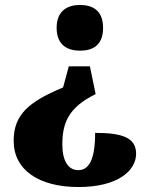

<svg xmlns="http://www.w3.org/2000/svg" viewBox="-20 -561 597 773"><path d="M302 -541C252 -541 208 -518 208 -449C208 -379 252 -357 302 -357C354 -357 395 -379 395 -449C395 -518 354 -541 302 -541ZM365 -182 342 -294H257L234 -209C95 -151 35 -99 35 6C35 123 136 192 296 192C456 192 528 125 528 58C528 -8 470 -26 363 -26C363 80 339 124 295 124C255 124 231 87 231 21C231 -64 254 -128 365 -182Z"/></svg>

Font: Noto Serif Gurmukhi Black
Style: Regular
Weight: 900
Designer: Vaibhav Singh and the Monotype Design Team
Foundry: Monotype Imaging Inc.
Version: Version 2.004